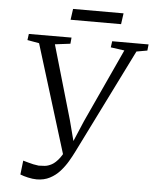

<svg xmlns="http://www.w3.org/2000/svg" viewBox="-60 -944 811 1004"><g transform="rotate(5 346.0 -442.0)"><path d="M170.5 11Q149.5 11 124.2 5.2Q99 -0.5 83.5 -7L92 -80.5Q105 -77 118.8 -73Q132.5 -69 146.5 -66Q160.5 -63 174.5 -61.5Q188.5 -61.5 206 -63Q223.5 -64.5 243 -75Q262.5 -85.5 282.8 -112Q303 -138.5 322.5 -189L303 -110.5L121 -699.5L59 -710.5L63.5 -743L287.5 -743.5L284.5 -711L204 -701L316.5 -313L353.5 -171L331.5 -175L390.5 -314L568.5 -700.5L496.5 -710.5L501 -743H692L688.5 -710.5L632 -700.5L359.5 -151.5Q347.5 -127 331 -99Q314.5 -71 292 -45.8Q269.5 -20.5 239.2 -4.8Q209 11 170.5 11ZM282.5 -893.5H547.5L539.5 -836H274.5Z"/></g></svg>

Font: Merriweather 60pt Light
Style: Italic
Weight: 300
Italic angle: -7.8°
Version: Version 2.101